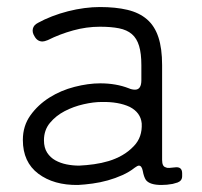

<svg xmlns="http://www.w3.org/2000/svg" viewBox="-20 -517 575 546"><path d="M202 9Q133 10 89 -23Q45 -56 45 -119Q45 -159 66.5 -189Q88 -219 120.5 -239.5Q153 -260 192 -270Q231 -280 265 -280Q310 -280 346 -266Q355 -262 364 -262Q382 -262 382 -289V-332Q382 -365 375.5 -386.5Q369 -408 355 -420Q341 -432 318.5 -436.5Q296 -441 264 -441Q226 -441 188 -430.5Q150 -420 116 -403Q106 -399 101 -399Q86 -399 78 -414Q71 -425 73.5 -435.5Q76 -446 88 -452Q106 -462 128 -470.5Q150 -479 173.5 -485Q197 -491 220 -494Q243 -497 264 -497Q309 -497 342.5 -489Q376 -481 398 -462Q420 -443 430.5 -411Q441 -379 441 -332V-62Q441 -43 452 -41Q455 -39 461.5 -39.5Q468 -40 477 -41Q498 -44 498 -24V-16Q498 -3 485 2L471 6Q455 9 439 9Q406 9 395 -5Q389 -14 386 -31Q383 -46 375 -46Q371 -46 363 -40Q348 -28 328 -19Q308 -10 286.5 -4Q265 2 243 5Q221 8 202 9ZM205 -46Q226 -47 247.5 -50Q269 -53 289 -59Q309 -65 327.5 -75.5Q346 -86 361 -102Q385 -127 383 -166Q380 -197 349 -213Q317 -228 269 -227Q246 -227 217.5 -220.5Q189 -214 164 -201Q139 -188 122 -167.5Q105 -147 105 -118Q105 -97 114 -83Q123 -69 137.5 -61Q152 -53 169.5 -49.5Q187 -46 205 -46Z"/></svg>

Font: Higure Gothic
Style: Regular
Weight: 400
Designer: Yoshimichi Ohira
Foundry: Positype
Version: Version 1.000